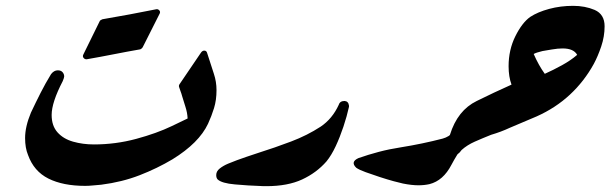

<svg xmlns="http://www.w3.org/2000/svg" viewBox="-20 -638 2097 658"><path d="M469 -476Q467 -472 461 -469Q415 -461 369.5 -452Q324 -443 278 -435Q271 -434 266.5 -439.5Q262 -445 266 -452L322 -566Q323 -568 326 -569.5Q329 -571 331 -572Q378 -580 423.5 -588.5Q469 -597 514 -606Q521 -608 526 -602.5Q531 -597 526 -589Z M178 -397Q189 -397 194.5 -390.5Q200 -384 200 -376Q200 -372 195 -360Q157 -287 157 -244Q157 -207 177 -184.5Q197 -162 230.5 -152.5Q264 -143 302 -143Q376 -143 446.5 -162Q517 -181 569 -206L623 -232Q622 -252 615.5 -272Q609 -292 604 -309Q602 -317 599 -324.5Q596 -332 594 -339Q592 -344 595 -349L669 -458Q674 -465 681 -464.5Q688 -464 690 -456L713 -385Q722 -358 722 -329Q722 -295 713.5 -267.5Q705 -240 693 -214Q662 -148 571 -92Q519 -61 458.5 -37.5Q398 -14 327 -5Q313 -4 299 -2.5Q285 -1 272 -1Q196 -1 146 -26Q96 -51 76 -107Q66 -131 66 -165Q66 -204 86 -252Q103 -288 119.5 -320.5Q136 -353 155 -384Q165 -397 178 -397Z M1161 -292Q1174 -291 1176 -276V-272Q1169 -240 1157 -204Q1145 -168 1130.5 -137Q1116 -106 1099 -85Q1065 -46 1015.5 -23Q966 0 893 0H884Q827 -2 785 -6Q740 -10 726 -23Q721 -28 721 -38Q721 -51 733 -60.5Q745 -70 761.5 -77Q778 -84 792 -89Q806 -94 824.5 -100.5Q843 -107 865 -114Q922 -132 977.5 -153Q1033 -174 1079 -204Q1119 -231 1141 -279Q1145 -292 1161 -292Z M1586 -160Q1583 -143 1570 -136Q1557 -124 1546.5 -107Q1536 -90 1527 -73Q1499 -19 1452 -7Q1443 -5 1433.5 -4Q1424 -3 1414 -3Q1391 -3 1361 -9Q1351 -11 1329 -17Q1307 -23 1281 -31.5Q1255 -40 1233 -48Q1211 -56 1201 -63Q1180 -83 1208 -96Q1242 -108 1278 -117.5Q1314 -127 1353 -133Q1428 -145 1497 -163Q1519 -169 1534 -186Q1545 -202 1563 -198Q1592 -193 1586 -160Z M1733 -348Q1723 -375 1723 -411Q1723 -467 1746 -513.5Q1769 -560 1797 -580Q1823 -597 1862 -607.5Q1901 -618 1944 -618Q1985 -618 2018 -604Q2052 -589 2052 -548Q2052 -513 2040.5 -479Q2029 -445 2015 -419Q1982 -359 1933 -313.5Q1884 -268 1819 -239L1727 -200Q1712 -193 1696 -187Q1680 -181 1663 -176Q1633 -164 1607 -152.5Q1581 -141 1562 -124Q1549 -105 1534 -105Q1522 -105 1514 -116Q1506 -127 1506 -139Q1506 -151 1511 -159.5Q1516 -168 1522 -176Q1548 -260 1614 -292Q1646 -308 1673 -320.5Q1700 -333 1733 -348ZM1809 -453Q1826 -414 1847 -385Q1876 -398 1906 -414.5Q1936 -431 1958 -450Q1946 -472 1908 -472Q1892 -472 1871.5 -468.5Q1851 -465 1839 -463Q1818 -458 1809 -453Z"/></svg>

Font: Aref Ruqaa Ink
Style: Bold
Weight: 700
Designer: Abdullah Aref
Version: Version 1.005